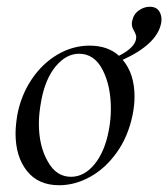

<svg xmlns="http://www.w3.org/2000/svg" viewBox="-20 -534 498 568"><path d="M377 -442Q370 -453 370 -463Q370 -469 371 -472Q375 -492 390.5 -503Q406 -514 423 -514Q443 -514 451.5 -500Q460 -486 457 -467Q446 -404 343 -357Q378 -316 378 -248Q378 -222 372 -193Q359 -130 325.5 -83Q292 -36 247 -11Q202 14 155 14Q93 14 59.5 -28.5Q26 -71 26 -139Q26 -161 31 -193Q42 -252 73.5 -299Q105 -346 150 -372.5Q195 -399 245 -399Q299 -399 332 -369Q383 -395 383 -424Q383 -431 377 -442ZM121 -57Q146 -11 190 -11Q229 -11 259.5 -48Q290 -85 302 -149Q308 -181 308 -212Q308 -280 283.5 -327.5Q259 -375 214 -375Q176 -375 145 -338Q114 -301 102 -236Q95 -198 95 -169Q95 -102 121 -57Z"/></svg>

Font: CormorantInfant-MediumItalic
Style: Italic
Weight: 500
Italic angle: -10°
Designer: Christian Thalmann (Catharsis Fonts)
Foundry: Catharsis Fonts
Version: Version 3.303